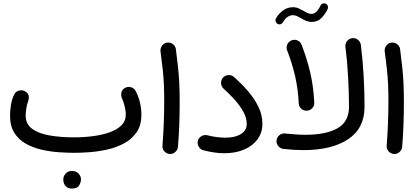

<svg xmlns="http://www.w3.org/2000/svg" viewBox="-20 -868 2483 1139"><path d="M39.6 -182.1Q39.6 -213.4 45.2 -247.3Q50.8 -281.2 64 -307.1Q72.3 -324.2 90.8 -330.1Q109.4 -335.9 126 -327.6Q162.1 -310.5 146.5 -265.6Q140.6 -251.5 136.5 -227.1Q132.3 -202.6 132.3 -182.1Q132.3 -132.3 170.2 -104.2Q208 -76.2 273.2 -64.7Q338.4 -53.2 419.4 -53.2Q477.1 -53.2 531.7 -60.3Q586.4 -67.4 630.4 -83Q674.3 -98.6 700.2 -124.3Q726.1 -149.9 726.1 -187Q726.1 -212.9 718.5 -241.5Q710.9 -270 704.1 -283.2Q696.3 -301.8 700.4 -319.3Q704.6 -336.9 721.2 -346.2Q737.3 -356 756.1 -350.8Q774.9 -345.7 784.2 -329.1Q799.8 -301.3 809.3 -263.7Q818.8 -226.1 818.8 -187Q818.8 -124.5 790.3 -83.3Q761.7 -42 715.6 -17.3Q669.4 7.3 615.5 19.3Q561.5 31.2 509.8 34.9Q458 38.6 419.4 38.6Q377 38.6 326.2 34.9Q275.4 31.2 224.9 19.5Q174.3 7.8 132.3 -16.1Q90.3 -40 64.9 -80.3Q39.6 -120.6 39.6 -182.1ZM355.5 196.3Q355.5 176.8 369.9 161.4Q384.3 146 407.2 146Q423.3 146 434.6 152.6Q445.8 159.2 452.1 169.4Q460.4 181.6 460.4 196.8Q460.4 212.9 449.7 231.7Q439 250.5 407.2 250.5Q386.2 250.5 375 241.2Q363.8 231.9 359.4 219.7Q355.5 209.5 355.5 196.3Z M932.1 -563.5Q930.2 -582 941.7 -597.4Q953.1 -612.8 971.7 -615.2Q990.2 -617.7 1005.9 -606Q1021.5 -594.2 1023.4 -575.7Q1031.7 -513.2 1036.6 -465.3Q1041.5 -417.5 1043.7 -370.6Q1045.9 -323.7 1045.9 -264.2Q1045.9 -197.8 1043.5 -127.7Q1041 -57.6 1035.6 2.9Q1034.2 21.5 1019.3 34.2Q1004.4 46.9 985.8 45.4Q966.8 43.5 954.3 28.8Q941.9 14.2 943.8 -4.4Q948.7 -64.5 951.4 -134Q954.1 -203.6 954.1 -268.6Q954.1 -324.7 952.1 -367.9Q950.2 -411.1 945.3 -456.5Q940.4 -502 932.1 -563.5Z M1153.3 -31.2Q1157.7 -49.3 1174.1 -59.6Q1190.4 -69.8 1208.5 -65.9Q1235.8 -58.6 1264.6 -54.9Q1293.5 -51.3 1316.9 -51.3Q1375 -51.3 1409.4 -73Q1443.8 -94.7 1443.8 -132.3Q1443.8 -168.5 1423.6 -205.1Q1403.3 -241.7 1372.1 -276.6Q1340.8 -311.5 1306.6 -341.8Q1292.5 -354.5 1291.5 -373.8Q1290.5 -393.1 1302.7 -407.2Q1315.4 -421.4 1334.7 -422.6Q1354 -423.8 1368.2 -411.1Q1415 -369.6 1453.1 -325Q1491.2 -280.3 1513.9 -232.7Q1536.6 -185.1 1536.6 -133.8Q1536.6 -80.6 1507.6 -41.3Q1478.5 -2 1427.7 19.5Q1377 41 1311 41Q1254.9 41 1188 23.9Q1169.9 20 1159.7 3.4Q1149.4 -13.2 1153.3 -31.2Z M1617.2 -758.8Q1632.8 -786.6 1658.9 -805.9Q1685.1 -825.2 1718.3 -825.2Q1736.8 -825.2 1752.7 -817.9Q1768.6 -810.5 1783.2 -802.2Q1795.4 -794.4 1806.4 -790Q1817.4 -785.6 1828.1 -785.6Q1858.4 -785.6 1881.3 -835Q1885.3 -843.8 1894.8 -846.9Q1904.3 -850.1 1913.1 -845.7Q1921.9 -841.8 1924.8 -832.3Q1927.7 -822.8 1923.8 -814Q1911.1 -787.6 1888.4 -762.7Q1865.7 -737.8 1828.1 -737.8Q1811.5 -737.8 1795.7 -744.6Q1779.8 -751.5 1765.6 -760.3Q1753.4 -767.6 1741.7 -772.7Q1730 -777.8 1718.3 -777.8Q1682.6 -777.8 1658.2 -735.4Q1653.3 -727.1 1643.8 -724.4Q1634.3 -721.7 1626 -726.6Q1617.7 -731.9 1615 -741.2Q1612.3 -750.5 1617.2 -758.8ZM1620.6 -34.2Q1622.1 -53.2 1637 -65.7Q1651.9 -78.1 1670.4 -76.2Q1705.1 -72.8 1734.6 -70.6Q1764.2 -68.4 1792.5 -68.4Q1913.6 -68.4 1981.9 -106.9Q2050.3 -145.5 2050.3 -234.4Q2050.3 -319.8 2044.9 -414.1Q2039.6 -508.3 2029.3 -589.8Q2026.9 -608.9 2038.6 -624Q2050.3 -639.2 2068.8 -641.6Q2087.4 -644 2102.8 -632.3Q2118.2 -620.6 2120.6 -601.6Q2131.8 -514.6 2137.2 -418.9Q2142.6 -323.2 2142.6 -234.4Q2142.6 -106.9 2045.4 -42.2Q1948.2 22.5 1780.3 22.5Q1752 22.5 1723.4 20.8Q1694.8 19 1662.1 15.6Q1643.1 13.2 1630.9 -1.2Q1618.7 -15.6 1620.6 -34.2ZM1683.1 -569.8Q1676.8 -587.9 1684.8 -605.2Q1692.9 -622.6 1710.4 -628.9Q1728 -635.7 1745.6 -627.7Q1763.2 -619.6 1769.5 -601.6Q1802.2 -516.1 1820.8 -435.8Q1839.4 -355.5 1844.2 -260.7Q1845.7 -241.7 1833.3 -227.3Q1820.8 -212.9 1801.8 -211.4Q1782.7 -210 1768.3 -222.2Q1753.9 -234.4 1752.4 -253.4Q1748 -340.8 1730.7 -416.3Q1713.4 -491.7 1683.1 -569.8Z M2262.2 -563.5Q2260.3 -582 2271.7 -597.4Q2283.2 -612.8 2301.8 -615.2Q2320.3 -617.7 2335.9 -606Q2351.6 -594.2 2353.5 -575.7Q2361.8 -513.2 2366.7 -465.3Q2371.6 -417.5 2373.8 -370.6Q2376 -323.7 2376 -264.2Q2376 -197.8 2373.5 -127.7Q2371.1 -57.6 2365.7 2.9Q2364.3 21.5 2349.4 34.2Q2334.5 46.9 2315.9 45.4Q2296.9 43.5 2284.4 28.8Q2272 14.2 2273.9 -4.4Q2278.8 -64.5 2281.5 -134Q2284.2 -203.6 2284.2 -268.6Q2284.2 -324.7 2282.2 -367.9Q2280.3 -411.1 2275.4 -456.5Q2270.5 -502 2262.2 -563.5Z"/></svg>

Font: Mikhak-DS1-FD Medium
Style: Regular
Weight: 500
Designer: Amin Abedi
Version: Version 3.2